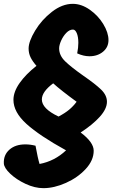

<svg xmlns="http://www.w3.org/2000/svg" viewBox="-23 -720 654 1000"><path d="M443 -427Q412 -427 379 -442Q385 -472 385 -497Q385 -528 377 -547Q369 -566 357 -566Q339 -566 322.5 -549Q306 -532 295.5 -508.5Q285 -485 285 -468Q285 -431 316.5 -400.5Q348 -370 412 -325Q473 -283 503.5 -253.5Q534 -224 534 -190Q534 -153 496.5 -111.5Q459 -70 397 -30Q465 21 465 65Q465 115 423.5 160Q382 205 320.5 232.5Q259 260 203 260Q158 260 110 237.5Q62 215 30 184.5Q-2 154 -3 131Q-5 87 26 59.5Q57 32 109 32Q135 32 162 39Q174 105 183 134Q262 119 321 63Q183 -13 115 -74.5Q47 -136 47 -200Q47 -242 79.5 -288Q112 -334 167 -377Q146 -401 136 -422Q126 -443 126 -467Q126 -504 160 -560.5Q194 -617 247.5 -658.5Q301 -700 356 -700Q401 -700 444.5 -669.5Q488 -639 515 -594.5Q542 -550 542 -511Q542 -474 513.5 -450.5Q485 -427 443 -427ZM254 -286Q195 -242 195 -202Q195 -154 282 -113Q316 -131 337.5 -149Q359 -167 376 -190Q295 -249 254 -286Z"/></svg>

Font: Mogra
Style: Regular
Weight: 400
Designer: Lipi Raval
Foundry: Lipi Raval
Version: Version 1.002;PS 1.002;hotconv 1.0.88;makeotf.lib2.5.647800;